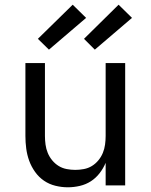

<svg xmlns="http://www.w3.org/2000/svg" viewBox="-20 -788 640 816"><path d="M268 8Q242 8 215.5 1.5Q189 -5 167 -20Q145 -35 129 -57.5Q113 -80 104 -105Q95 -130 91.5 -156.5Q88 -183 88 -210V-520H171V-210Q171 -192 173.5 -173.5Q176 -155 183 -138Q190 -121 202 -106.5Q214 -92 229.5 -82.5Q245 -73 263.5 -69.5Q282 -66 300 -66Q318 -66 336.5 -69.5Q355 -73 370.5 -82.5Q386 -92 398 -106.5Q410 -121 417 -138Q424 -155 426.5 -173.5Q429 -192 429 -210V-520H512V0H429V-96Q419 -72 403 -51.5Q387 -31 366 -17.5Q345 -4 319.5 2Q294 8 268 8ZM383 -577 337 -623 484 -768 541 -712ZM188 -577 141 -623 289 -768 346 -712Z"/></svg>

Font: Nova Nerd Font
Style: Regular
Weight: 400
Designer: Belleve Invis
Foundry: Belleve Invis
Version: Version 24.1.4; ttfautohint (v1.8.4);Nerd Fonts 3.1.1